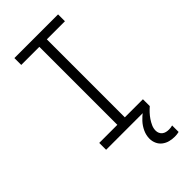

<svg xmlns="http://www.w3.org/2000/svg" viewBox="-294 -800 1088 1088"><g transform="rotate(-45 250.0 -256.0)"><path d="M75 0V-55H220V-680H75V-735H425V-680H280V-55H425V0ZM403 223Q383 223 363 218Q343 213 326.5 200.5Q310 188 301.5 169Q293 150 293 130Q293 102 305 76Q317 50 336 29.5Q355 9 377.5 -7.5Q400 -24 425 -37V0Q411 12 398.5 25.5Q386 39 375.5 54.5Q365 70 357.5 87Q350 104 350 122Q350 133 354.5 143Q359 153 367.5 159.5Q376 166 386.5 168.5Q397 171 408 171Q416 171 423 170Q430 169 437 167V219Q429 221 420.5 222Q412 223 403 223Z"/></g></svg>

Font: Iosevka Term Curly Light
Style: Regular
Weight: 300
Designer: Belleve Invis
Foundry: Belleve Invis
Version: Version 32.3.0